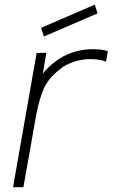

<svg xmlns="http://www.w3.org/2000/svg" viewBox="-20 -784 472 804"><path d="M163.5 -631 152 -667.5 377 -764.5 388.5 -728ZM431.5 -570 424 -526Q396 -536.5 359.5 -536.5Q323.5 -536.5 288.8 -525.2Q254 -514 228 -491.5Q184 -458 163.5 -413Q153.5 -390.5 145.5 -362.2Q137.5 -334 131 -299L78 0H34.5L133.5 -562.5H174L159.5 -476Q177.5 -499.5 207.5 -523Q240.5 -550 282.5 -564Q324.5 -578 366.5 -578Q406 -578 431.5 -570Z"/></svg>

Font: Russisch Sans ExtraLight
Style: Italic
Weight: 200
Width: 4
Italic angle: -10°
Designer: Michael Sharanda (font) & Cristiano Sobral (main changes)
Foundry: Michael Sharanda
Version: Version 2.00;September 8, 2020;FontCreator 13.0.0.2681 64-bi